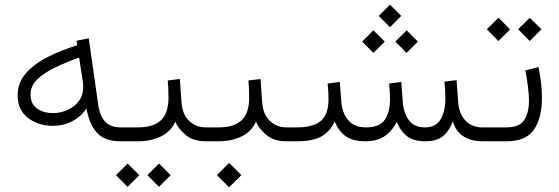

<svg xmlns="http://www.w3.org/2000/svg" viewBox="-20 -607 2404 825"><path d="M497.6 0Q427.7 0 395 -38.3Q362.3 -76.7 351.6 -141.6Q328.6 -106 290.8 -86.2Q252.9 -66.4 208 -66.4Q143.1 -66.4 99.4 -101.1Q55.7 -135.7 55.7 -197.3Q55.7 -250 89.8 -290.3Q124 -330.6 182.1 -360.6Q240.2 -390.6 312 -412.6L309.1 -432.1L361.3 -442.4L401.9 -158.2Q408.7 -109.4 431.9 -84.5Q455.1 -59.6 498.5 -59.6H521V0ZM337.4 -231Q337.4 -238.8 336.7 -246.3Q335.9 -253.9 335 -262.2L319.8 -359.9Q265.6 -340.3 218 -317.6Q170.4 -294.9 140.9 -266.6Q111.3 -238.3 111.3 -201.2Q111.3 -161.1 138.4 -141.1Q165.5 -121.1 207.5 -121.1Q241.2 -121.1 271 -134.8Q300.8 -148.4 319.1 -173.1Q337.4 -197.8 337.4 -231Z M500.5 -59.6H573.7Q637.7 -59.6 670.7 -89.4Q703.6 -119.1 704.1 -187.5Q704.1 -208.5 703.1 -226.8Q702.1 -245.1 700.7 -261.2L752.9 -267.6L759.8 -168.5Q763.2 -115.7 792.7 -87.6Q822.3 -59.6 864.3 -59.6H883.8V0H863.8Q809.6 0 777.1 -27.8Q744.6 -55.7 733.4 -84Q713.4 -41 670.7 -20.5Q627.9 0 573.2 0H500.5ZM663.1 95.7 713.4 145.5 663.1 195.8 613.3 145.5ZM528.3 95.7 578.6 145.5 528.3 195.8 478.5 145.5Z M863.8 -59.6H920.4Q984.4 -59.6 1017.3 -89.4Q1050.3 -119.1 1050.8 -187.5Q1050.8 -208.5 1049.8 -226.8Q1048.8 -245.1 1047.4 -261.2L1099.6 -267.6L1106.4 -168.5Q1109.9 -115.7 1139.4 -87.6Q1168.9 -59.6 1210.9 -59.6H1230.5V0H1210.4Q1156.2 0 1123.8 -27.8Q1091.3 -55.7 1080.1 -84Q1060.1 -41 1017.3 -20.5Q974.6 0 919.9 0H863.8ZM964.4 92.8 1017.1 145.5 964.4 197.8 912.1 145.5Z M1655.8 -586.9 1704.1 -538.6 1655.8 -490.2 1607.4 -538.6ZM1727.1 -476.6 1775.4 -428.2 1727.1 -379.9 1678.7 -428.2ZM1584.5 -476.6 1633.3 -428.2 1584.5 -379.9 1536.1 -428.2ZM1807.1 0Q1754.4 0 1726.1 -23.9Q1697.8 -47.9 1685.1 -84Q1665 -43.9 1632.8 -22Q1600.6 0 1551.3 0Q1493.7 0 1463.4 -23.2Q1433.1 -46.4 1418.5 -85Q1397.5 -41.5 1361.1 -20.8Q1324.7 0 1255.9 0H1210.9V-59.6H1256.8Q1324.7 -59.6 1358.2 -87.2Q1391.6 -114.7 1391.6 -182.1Q1391.6 -193.8 1390.9 -209.7Q1390.1 -225.6 1387.7 -248L1439.9 -254.9L1446.8 -168Q1450.2 -122.1 1476.1 -90.8Q1502 -59.6 1552.2 -59.6Q1610.4 -59.6 1633.1 -92Q1655.8 -124.5 1655.8 -182.1Q1655.8 -193.8 1654.8 -209.7Q1653.8 -225.6 1651.9 -248L1704.1 -254.9L1710.9 -168Q1713.9 -123.5 1736.1 -91.6Q1758.3 -59.6 1806.2 -59.6Q1852.5 -59.6 1873 -93.8Q1893.6 -127.9 1893.6 -182.1Q1893.6 -198.2 1892.8 -215.3Q1892.1 -232.4 1889.6 -256.3L1941.9 -262.7L1948.7 -168Q1952.1 -119.1 1979.7 -89.4Q2007.3 -59.6 2052.2 -59.6H2074.7V0H2052.7Q2003.4 0 1970.5 -21.7Q1937.5 -43.5 1925.8 -85.9Q1911.1 -45.4 1884.3 -22.7Q1857.4 0 1807.1 0Z M2256.3 -530.8 2306.6 -481 2256.3 -430.7 2206.5 -481ZM2121.6 -530.8 2171.9 -481 2121.6 -430.7 2071.8 -481ZM2055.2 -59.6H2155.3Q2211.4 -59.6 2232.2 -90.8Q2252.9 -122.1 2252.9 -174.3Q2252.9 -202.6 2248.3 -237.1Q2243.7 -271.5 2237.3 -304.2L2293.9 -318.8Q2308.6 -248.5 2308.6 -185.1Q2308.6 -101.1 2274.7 -50.5Q2240.7 0 2156.2 0H2055.2Z"/></svg>

Font: Vazirmatn UI FD ExtraLight
Style: Regular
Weight: 200
Designer: Saber Rastikerdar
Foundry: Saber Rastikerdar
Version: Version 33.003